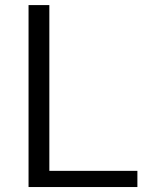

<svg xmlns="http://www.w3.org/2000/svg" viewBox="-20 -746 595 758"><path d="M174.8 -71.5V-79.1V-725.9H92.7V-7.6H522.4V-71.5H182.4Z"/></svg>

Font: Vazir FD Light
Style: Regular
Weight: 300
Foundry: DejaVu fonts team - Redesigned by Saber Rastikerdar
Version: Version 21.10;October 20, 2019;FontCreator 12.0.0.2547 64-bi